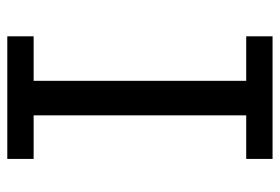

<svg xmlns="http://www.w3.org/2000/svg" viewBox="-138 -614 753 516"><g transform="rotate(-90 238.0 -356.5)"><path d="M397.9 -712.9V-642.1H278.3V-70.8H397.9V0H68.4V-70.8H185.5V-642.1H68.4V-712.9Z"/></g></svg>

Font: Andika Basic
Style: Regular
Weight: 400
Designer: Annie Olsen & Victor Gaultney
Foundry: SIL International
Version: Version 1.000